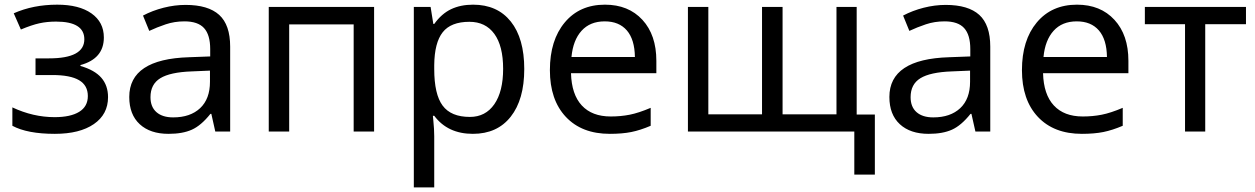

<svg xmlns="http://www.w3.org/2000/svg" viewBox="-20 -566 5401 826"><path d="M190.9 -314.9Q342.8 -314.9 342.8 -397Q342.8 -473.1 221.2 -473.1Q182.6 -473.1 149.4 -465.8Q116.2 -458.5 69.8 -439L39.1 -508.8Q122.6 -545.9 226.1 -545.9Q320.3 -545.9 373.5 -508.3Q426.8 -470.7 426.8 -404.8Q426.8 -313.5 326.2 -286.1V-282.2Q387.2 -264.6 416 -231.4Q444.8 -198.2 444.8 -147.9Q444.8 -74.2 383.8 -32.2Q322.8 9.8 215.8 9.8Q97.7 9.8 33.2 -24.9V-104Q122.6 -62 214.8 -62Q283.7 -62 320.8 -85Q357.9 -107.9 357.9 -152.8Q357.9 -198.7 320.3 -220.9Q282.7 -243.2 205.1 -243.2H132.8V-314.9Z M906.2 0 889.2 -76.2H885.3Q845.2 -25.9 805.4 -8.1Q765.6 9.8 705.1 9.8Q626 9.8 581.1 -31.7Q536.1 -73.2 536.1 -148.9Q536.1 -312 793.5 -319.8L884.3 -323.2V-355Q884.3 -416 857.9 -445.1Q831.5 -474.1 773.4 -474.1Q731 -474.1 693.1 -461.4Q655.3 -448.7 622.1 -433.1L595.2 -499Q635.7 -520.5 683.6 -532.7Q731.4 -544.9 778.3 -544.9Q875.5 -544.9 922.9 -502Q970.2 -459 970.2 -365.2V0ZM725.1 -61Q798.8 -61 841.1 -100.8Q883.3 -140.6 883.3 -213.9V-262.2L804.2 -258.8Q711.9 -255.4 669.7 -229.5Q627.4 -203.6 627.4 -147.9Q627.4 -106 653.1 -83.5Q678.7 -61 725.1 -61Z M1224.1 0H1136.2V-536.1H1589.4V0H1501.5V-460.9H1224.1Z M2014.2 9.8Q1906.2 9.8 1848.1 -67.9H1842.3L1844.2 -47.9Q1848.1 -9.8 1848.1 20V240.2H1760.3V-536.1H1832.5L1844.2 -462.9H1848.1Q1879.4 -506.8 1920.4 -526.4Q1961.4 -545.9 2015.1 -545.9Q2119.6 -545.9 2177.5 -473.4Q2235.4 -400.9 2235.4 -269Q2235.4 -137.7 2177.2 -64Q2119.1 9.8 2014.2 9.8ZM1999.5 -472.2Q1919.9 -472.2 1884.5 -427.2Q1849.1 -382.3 1848.1 -286.1V-269Q1848.1 -160.2 1884.3 -111.6Q1920.4 -63 2001.5 -63Q2068.8 -63 2106.7 -117.7Q2144.5 -172.4 2144.5 -270Q2144.5 -368.2 2106.7 -420.2Q2068.8 -472.2 1999.5 -472.2Z M2603.5 9.8Q2482.9 9.8 2414.3 -63.2Q2345.7 -136.2 2345.7 -264.2Q2345.7 -393.1 2409.7 -469.5Q2473.6 -545.9 2582.5 -545.9Q2683.6 -545.9 2743.7 -480.7Q2803.7 -415.5 2803.7 -304.2V-251H2436.5Q2439 -159.7 2482.9 -112.3Q2526.9 -64.9 2607.4 -64.9Q2650.4 -64.9 2689 -72.5Q2727.5 -80.1 2779.3 -102.1V-24.9Q2734.9 -5.9 2695.8 2Q2656.7 9.8 2603.5 9.8ZM2581.5 -474.1Q2518.6 -474.1 2481.9 -433.6Q2445.3 -393.1 2438.5 -320.8H2711.4Q2710.4 -396 2676.8 -435.1Q2643.1 -474.1 2581.5 -474.1Z M3346.7 -74.2H3578.6V-536.1H3665.5V-73.2H3743.7V185.1H3655.3V0H2939.5V-536.1H3027.3V-74.2H3258.3V-536.1H3346.7Z M4176.3 0 4159.2 -76.2H4155.3Q4115.2 -25.9 4075.4 -8.1Q4035.6 9.8 3975.1 9.8Q3896 9.8 3851.1 -31.7Q3806.2 -73.2 3806.2 -148.9Q3806.2 -312 4063.5 -319.8L4154.3 -323.2V-355Q4154.3 -416 4127.9 -445.1Q4101.6 -474.1 4043.5 -474.1Q4001 -474.1 3963.1 -461.4Q3925.3 -448.7 3892.1 -433.1L3865.2 -499Q3905.8 -520.5 3953.6 -532.7Q4001.5 -544.9 4048.3 -544.9Q4145.5 -544.9 4192.9 -502Q4240.2 -459 4240.2 -365.2V0ZM3995.1 -61Q4068.8 -61 4111.1 -100.8Q4153.3 -140.6 4153.3 -213.9V-262.2L4074.2 -258.8Q3981.9 -255.4 3939.7 -229.5Q3897.5 -203.6 3897.5 -147.9Q3897.5 -106 3923.1 -83.5Q3948.7 -61 3995.1 -61Z M4634.3 9.8Q4513.7 9.8 4445.1 -63.2Q4376.5 -136.2 4376.5 -264.2Q4376.5 -393.1 4440.4 -469.5Q4504.4 -545.9 4613.3 -545.9Q4714.4 -545.9 4774.4 -480.7Q4834.5 -415.5 4834.5 -304.2V-251H4467.3Q4469.7 -159.7 4513.7 -112.3Q4557.6 -64.9 4638.2 -64.9Q4681.2 -64.9 4719.7 -72.5Q4758.3 -80.1 4810.1 -102.1V-24.9Q4765.6 -5.9 4726.6 2Q4687.5 9.8 4634.3 9.8ZM4612.3 -474.1Q4549.3 -474.1 4512.7 -433.6Q4476.1 -393.1 4469.2 -320.8H4742.2Q4741.2 -396 4707.5 -435.1Q4673.8 -474.1 4612.3 -474.1Z M5340.3 -461.9H5165V0H5078.1V-461.9H4905.3V-536.1H5340.3Z"/></svg>

Font: NotoPenekeko
Style: Regular
Weight: 400
Designer: Monotype Design team
Foundry: Monotype Imaging Inc.
Version: Version 1.04